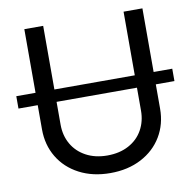

<svg xmlns="http://www.w3.org/2000/svg" viewBox="-91 -788 888 882"><g transform="rotate(-10 353.0 -347.0)"><path d="M716.8 -352.5H-10.7V-410.2H716.8ZM629.9 -707V-239.3Q629.9 -167 595.7 -109.9Q561.5 -52.7 499 -20Q436.5 12.7 354.5 12.7Q272.5 12.7 210 -20Q147.5 -52.7 113.3 -109.9Q79.1 -167 79.1 -239.3V-707H167V-246.1Q167 -195.3 189.9 -155.3Q212.9 -115.2 255.4 -92.3Q297.9 -69.3 354.5 -69.3Q412.1 -69.3 454.6 -92.3Q497.1 -115.2 519.5 -155.3Q542 -195.3 542 -246.1V-707Z"/></g></svg>

Font: WEMIX Pretendard Variable
Style: Regular
Weight: 400
Designer: Base glyphs from Inter by Rasmus Andersson; Hangeul glyphs from Noto Sans CJK(Source Han Sans) by Jang Soo-young and Kan
Foundry: Kil Hyung-jin
Version: Version 1.000;Glyphs 3.2 (3208)